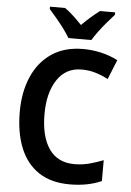

<svg xmlns="http://www.w3.org/2000/svg" viewBox="-62 -981 705 1036"><g transform="rotate(5 290.5 -463.0)"><path d="M366 -613Q281 -613 234 -542.5Q187 -472 187 -356Q187 -235 233.5 -168Q280 -101 371 -101Q413 -101 451 -111Q489 -121 527 -136V-23Q453 10 355 10Q254 10 187 -34.5Q120 -79 86.5 -161.5Q53 -244 53 -357Q53 -464 89 -547Q125 -630 194.5 -677Q264 -724 365 -724Q414 -724 462 -713Q510 -702 553 -680L510 -574Q478 -591 442.5 -602Q407 -613 366 -613ZM280 -776Q267 -798 247 -825Q227 -852 205 -878Q183 -904 166 -923V-936H248Q271 -920 294 -898.5Q317 -877 341 -852Q367 -878 390 -898Q413 -918 437 -936H519V-923Q502 -904 480 -878.5Q458 -853 437.5 -825.5Q417 -798 404 -776Z"/></g></svg>

Font: Noto Sans Bengali SemiCondensed SemiBold
Style: Regular
Weight: 600
Width: 4
Designer: Joana Ranito - Universal Thirst; Jelle Bosma - Monotype Design Team
Foundry: Universal Thirst ehf.
Version: Version 3.000; ttfautohint (v1.8.4.7-5d5b)